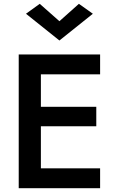

<svg xmlns="http://www.w3.org/2000/svg" viewBox="-20 -985 611 1005"><path d="M151 -104V0H504V-104ZM151 -700V-596H504V-700ZM151 -426V-324H484V-426ZM194 -700H78V0H194ZM188 -965 116 -913 291 -773 466 -913 393 -965 291 -874Z"/></svg>

Font: NM-font
Style: Medium
Weight: 500
Designer: ""
Foundry: ""
Version: ""